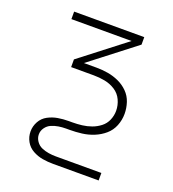

<svg xmlns="http://www.w3.org/2000/svg" viewBox="-134 -632 844 939"><g transform="rotate(20 288.0 -162.5)"><path d="M249 205H486V166H249Q230 166 211 163Q192 160 174.5 152.5Q157 145 145.5 128.5Q134 112 134 93Q134 74 145.5 58Q157 42 174.5 34.5Q192 27 211 24Q230 21 249 21H268Q300 21 331.5 17Q363 13 392.5 1Q422 -11 446 -31.5Q470 -52 482 -82Q494 -112 494 -144H472H494Q494 -174 484.5 -203Q475 -232 453.5 -253.5Q432 -275 404.5 -287.5Q377 -300 347.5 -305Q318 -310 288 -310H222L456 -491V-530H91V-491H404L170 -310V-270H288Q317 -270 346 -264.5Q375 -259 400 -243Q425 -227 437.5 -200Q450 -173 450 -144Q450 -119 440 -95.5Q430 -72 410 -56.5Q390 -41 366.5 -32.5Q343 -24 318 -21Q293 -18 268 -18H249Q221 -18 194 -13.5Q167 -9 142.5 4Q118 17 104.5 41.5Q91 66 91 93Q91 121 104.5 145Q118 169 142.5 182.5Q167 196 194 200.5Q221 205 249 205Z"/></g></svg>

Font: Iosevka Sparkle Extralight
Style: Regular
Weight: 200
Designer: Belleve Invis
Foundry: Belleve Invis
Version: Version 4.5.0; ttfautohint (v1.8.3)